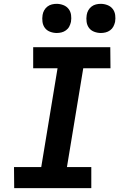

<svg xmlns="http://www.w3.org/2000/svg" viewBox="-20 -981 640 1001"><path d="M456 0H54L53 -110H195L280 -625H153V-735H555L556 -625H414L329 -110H456ZM506 -809Q488 -809 471 -815.5Q454 -822 444 -835.5Q434 -849 431.5 -867Q429 -885 432 -903Q434 -916 440.5 -927.5Q447 -939 457.5 -947Q468 -955 480.5 -958Q493 -961 505 -961Q523 -961 540 -954.5Q557 -948 567.5 -934.5Q578 -921 580.5 -903Q583 -885 580 -867Q577 -854 571 -842.5Q565 -831 554 -823Q543 -815 530.5 -812Q518 -809 506 -809ZM276 -809Q258 -809 241 -815.5Q224 -822 214 -835.5Q204 -849 201.5 -867Q199 -885 202 -903Q204 -916 210.5 -927.5Q217 -939 227.5 -947Q238 -955 250.5 -958Q263 -961 275 -961Q293 -961 310 -954.5Q327 -948 337.5 -934.5Q348 -921 350.5 -903Q353 -885 350 -867Q347 -854 341 -842.5Q335 -831 324 -823Q313 -815 300.5 -812Q288 -809 276 -809Z"/></svg>

Font: Iosevka XBd Ex Obl
Style: Regular
Weight: 800
Width: 7
Italic angle: -9°
Monospace: yes
Designer: Belleve Invis
Foundry: Belleve Invis
Version: Version 32.5.0; ttfautohint (v1.8.4)